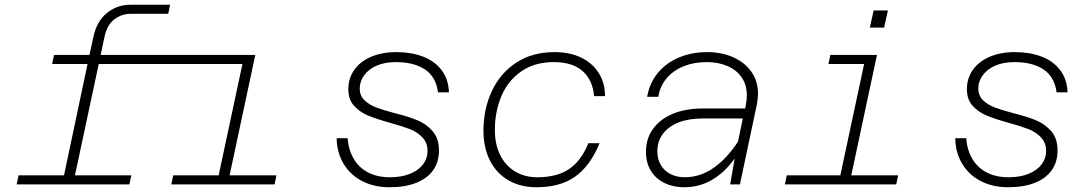

<svg xmlns="http://www.w3.org/2000/svg" viewBox="-20 -775 4590 807"><path d="M295 -38H532L524 0H50L58 -38H249L348 -506H199L207 -544H356L373 -622Q387 -686 429.5 -720.5Q472 -755 529 -755H695L687 -717H530Q492 -717 461 -694Q430 -671 419 -619L403 -544H1053L945 -38H1142L1134 0H700L708 -38H899L999 -506H395Z M1395 -194H1441Q1445 -144 1467 -107Q1489 -70 1527.5 -50Q1566 -30 1619 -30Q1668 -30 1703.5 -44.5Q1739 -59 1758 -84Q1777 -109 1777 -140Q1777 -175 1755.5 -197.5Q1734 -220 1703.5 -232Q1673 -244 1619 -259Q1561 -275 1526.5 -289.5Q1492 -304 1468 -330.5Q1444 -357 1444 -400Q1444 -445 1468.5 -480.5Q1493 -516 1539 -536Q1585 -556 1646 -556Q1708 -556 1757 -537.5Q1806 -519 1835.5 -481Q1865 -443 1867 -387H1821Q1812 -453 1765.5 -483.5Q1719 -514 1644 -514Q1597 -514 1563 -499Q1529 -484 1510.5 -458.5Q1492 -433 1492 -403Q1492 -373 1511.5 -354Q1531 -335 1559.5 -324Q1588 -313 1637 -300Q1697 -285 1734.5 -269.5Q1772 -254 1798.5 -223.5Q1825 -193 1825 -143Q1825 -94 1800.5 -59.5Q1776 -25 1729.5 -6.5Q1683 12 1617 12Q1553 12 1503 -13.5Q1453 -39 1424.5 -86Q1396 -133 1395 -194Z M2012 -225Q2012 -316 2047 -391.5Q2082 -467 2149.5 -511.5Q2217 -556 2311 -556Q2374 -556 2421.5 -533.5Q2469 -511 2496 -469Q2523 -427 2523 -371H2477Q2471 -439 2428.5 -476.5Q2386 -514 2308 -514Q2227 -514 2171 -475Q2115 -436 2087.5 -371Q2060 -306 2060 -228Q2060 -168 2082.5 -123Q2105 -78 2145.5 -54Q2186 -30 2238 -30Q2321 -30 2372 -64.5Q2423 -99 2453 -173H2500Q2461 -78 2398 -33Q2335 12 2235 12Q2167 12 2116.5 -17.5Q2066 -47 2039 -101Q2012 -155 2012 -225Z M3068 -109Q3027 -51 2973.5 -19.5Q2920 12 2855 12Q2809 12 2772.5 -6Q2736 -24 2715.5 -57.5Q2695 -91 2695 -137Q2695 -192 2724.5 -233Q2754 -274 2807.5 -296.5Q2861 -319 2933 -319H3112L3115 -335Q3119 -354 3119 -374Q3119 -418 3097.5 -449.5Q3076 -481 3037.5 -497.5Q2999 -514 2950 -514Q2897 -514 2853.5 -496.5Q2810 -479 2782 -446Q2754 -413 2747 -368H2700Q2710 -426 2745 -468.5Q2780 -511 2834 -533.5Q2888 -556 2953 -556Q3013 -556 3061.5 -534.5Q3110 -513 3138 -473.5Q3166 -434 3166 -380Q3166 -362 3161 -335L3090 0H3049ZM2858 -30Q2923 -30 2979.5 -69.5Q3036 -109 3082 -180L3102 -277H2931Q2874 -277 2831.5 -260Q2789 -243 2766 -212Q2743 -181 2743 -139Q2743 -105 2758 -80.5Q2773 -56 2799 -43Q2825 -30 2858 -30Z M3287 -38H3512L3612 -506H3462L3470 -544H3666L3558 -38H3755L3747 0H3279ZM3652 -731H3712L3696 -659H3636Z M3995 -194H4041Q4045 -144 4067 -107Q4089 -70 4127.5 -50Q4166 -30 4219 -30Q4268 -30 4303.5 -44.5Q4339 -59 4358 -84Q4377 -109 4377 -140Q4377 -175 4355.5 -197.5Q4334 -220 4303.5 -232Q4273 -244 4219 -259Q4161 -275 4126.5 -289.5Q4092 -304 4068 -330.5Q4044 -357 4044 -400Q4044 -445 4068.5 -480.5Q4093 -516 4139 -536Q4185 -556 4246 -556Q4308 -556 4357 -537.5Q4406 -519 4435.5 -481Q4465 -443 4467 -387H4421Q4412 -453 4365.5 -483.5Q4319 -514 4244 -514Q4197 -514 4163 -499Q4129 -484 4110.5 -458.5Q4092 -433 4092 -403Q4092 -373 4111.5 -354Q4131 -335 4159.5 -324Q4188 -313 4237 -300Q4297 -285 4334.5 -269.5Q4372 -254 4398.5 -223.5Q4425 -193 4425 -143Q4425 -94 4400.5 -59.5Q4376 -25 4329.5 -6.5Q4283 12 4217 12Q4153 12 4103 -13.5Q4053 -39 4024.5 -86Q3996 -133 3995 -194Z"/></svg>

Font: Azeret Mono Thin
Style: Italic
Weight: 100
Italic angle: -12°
Designer: Martin Vácha
Foundry: Displaay
Version: Version 1.000; Glyphs 3.0.3, build 3074